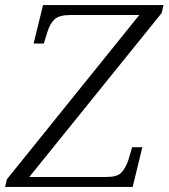

<svg xmlns="http://www.w3.org/2000/svg" viewBox="-42 -734 662 754"><path d="M-22 0 -15 -30 505 -675H235Q190 -675 172.5 -658.5Q155 -642 145 -611L130 -563H90L127 -714H600L593 -683L73 -39H377Q418 -39 434.5 -56Q451 -73 462 -105L477 -156H517L479 0Z"/></svg>

Font: Noto Serif Light
Style: Italic
Weight: 300
Italic angle: -12°
Designer: Monotype Design Team
Foundry: Monotype Imaging Inc.
Version: Version 2.013